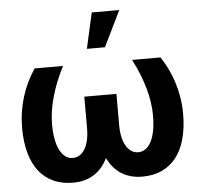

<svg xmlns="http://www.w3.org/2000/svg" viewBox="-55 -844 953 911"><g transform="rotate(-5 421.5 -388.5)"><path d="M257 -546H122C69 -468 38 -372 38 -270C38 -83 123 10 257 10C336 10 391 -28 422 -93C453 -28 508 10 587 10C720 10 805 -83 805 -270C805 -372 774 -468 721 -546H586C636 -450 662 -357 662 -274C662 -171 631 -107 577 -107C531 -107 498 -157 498 -242V-392H345V-242C345 -157 313 -107 266 -107C213 -107 181 -171 181 -274C181 -357 208 -450 257 -546ZM377 -617H463L546 -787H415Z"/></g></svg>

Font: Wafeq
Style: Bold
Weight: 700
Designer: Rasmus Andersson & Azza Alameddine
Foundry: Google & TypeTogether
Version: Version 3.000;FEAKit 1.0